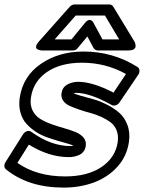

<svg xmlns="http://www.w3.org/2000/svg" viewBox="-22 -810 648 864"><path d="M2 -79.1 82 -206.1Q85.4 -211.4 90.6 -215.3Q95.7 -219.2 103.8 -220.7Q111.8 -222.2 120.1 -215.8Q208.5 -152.8 293.9 -152.8Q297.4 -152.8 302.7 -153.3Q308.1 -153.8 309.1 -153.8Q302.2 -158.2 282.5 -163.8Q262.7 -169.4 239.7 -176Q216.8 -182.6 189.7 -192.1Q162.6 -201.7 139.2 -217Q115.7 -232.4 97.2 -252.7Q78.6 -272.9 70.1 -303.5Q61.5 -334 66.9 -371.1Q81.5 -467.3 162.1 -522.7Q242.7 -578.1 354 -578.1Q486.8 -578.1 596.2 -508.8Q604.5 -503.9 605.5 -493.7Q606.4 -483.4 601.1 -475.1L515.1 -348.1Q509.3 -339.4 498.3 -336.2Q487.3 -333 480 -337.9Q382.3 -392.1 320.8 -392.1Q317.9 -392.1 313.7 -391.6Q309.6 -391.1 309.1 -391.1Q316.4 -386.2 342 -378.9Q367.7 -371.6 396.2 -364Q424.8 -356.4 457 -340.3Q489.3 -324.2 513.4 -303.7Q537.6 -283.2 551 -248.5Q564.5 -213.9 558.1 -170.9Q548.8 -106.9 506.8 -60.1Q464.8 -13.2 402.1 10.5Q339.4 34.2 264.2 34.2Q106 34.2 4.9 -47.9Q-1.5 -52.7 -2.2 -62.3Q-2.9 -71.8 2 -79.1ZM56.2 -77.1Q143.1 -16.1 271 -16.1Q371.6 -16.1 434.3 -58.1Q497.1 -100.1 507.8 -170.9Q511.7 -200.2 502.9 -222.9Q494.1 -245.6 476.1 -259.3Q458 -272.9 434.1 -283.9Q410.2 -294.9 384.3 -301.8Q358.4 -308.6 334.2 -316.9Q310.1 -325.2 291.3 -333.7Q272.5 -342.3 262.2 -356.9Q252 -371.6 254.9 -391.1Q258.8 -417.5 281.2 -429.7Q303.7 -441.9 329.1 -441.9Q395 -441.9 488.8 -393.1L544.9 -477.1Q453.1 -527.8 347.2 -527.8Q250.5 -527.8 189.2 -485.8Q127.9 -443.8 117.2 -371.1Q112.3 -337.9 124.3 -313.5Q136.2 -289.1 158.9 -275.1Q181.6 -261.2 209.7 -251.2Q237.8 -241.2 266.4 -233.2Q294.9 -225.1 317.9 -215.8Q340.8 -206.5 354 -190.7Q367.2 -174.8 363.8 -152.8Q361.8 -138.2 353.5 -127.7Q345.2 -117.2 333 -112.1Q320.8 -106.9 309.8 -105Q298.8 -103 287.1 -103Q198.7 -103 107.9 -159.2ZM152.8 -623 292 -779.8Q302.2 -790 314 -790H470.2Q481.4 -790 487.8 -779.8L583 -623Q584 -621.6 585.2 -618.9Q586.4 -616.2 587.6 -609.1Q588.9 -602.1 587.4 -596.9Q585.9 -591.8 578.4 -587.4Q570.8 -583 557.1 -583H418Q412.1 -583 406.7 -586.4Q401.4 -589.8 398.9 -594.2L371.1 -646L328.1 -594.2Q320.3 -583 306.2 -583H167Q165 -583 161.9 -583.3Q158.7 -583.5 152.1 -585.7Q145.5 -587.9 142.3 -591.6Q139.2 -595.2 141.1 -603.5Q143.1 -611.8 152.8 -623ZM224.1 -632.8H299.8L358.9 -705.1Q366.2 -714.8 373.3 -718.3Q380.4 -721.7 385 -720Q389.6 -718.3 393.1 -715.1Q396.5 -711.9 398.4 -708.5L399.9 -705.1L439 -632.8H514.2L450.2 -740.2H318.8Z"/></svg>

Font: Trueno ExtraBold Outline
Style: Italic
Weight: 800
Width: 6
Designer: Julieta Ulanovsky
Foundry: Julieta Ulanovsky
Version: Version 3.001b | FøM Fix